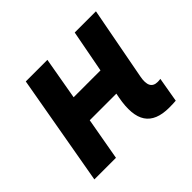

<svg xmlns="http://www.w3.org/2000/svg" viewBox="-129 -676 844 844"><g transform="rotate(-45 293.0 -254.5)"><path d="M28.3 0 119.6 -517.6H253.9L219.2 -319.8H386.2L423.8 -517.6H555.7L491.2 -176.8Q477.5 -106 528.3 -106Q536.6 -106 545.9 -107.4L525.9 8.3Q507.8 9.8 483.9 9.8Q402.8 9.8 372.1 -36.1Q341.3 -82 359.4 -178.2L363.3 -198.2H197.8L162.6 0Z"/></g></svg>

Font: Cascadia Mono
Style: Bold Italic
Weight: 700
Italic angle: -10°
Monospace: yes
Designer: Aaron Bell
Foundry: Saja Typeworks
Version: Version 2404.023; ttfautohint (v1.8.4)